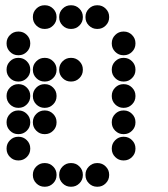

<svg xmlns="http://www.w3.org/2000/svg" viewBox="-20 -715 640 730"><path d="M149 -695Q131 -695 118 -682Q105 -669 105 -651V-649Q105 -631 118 -618Q131 -605 149 -605H151Q169 -605 182 -618Q195 -631 195 -649V-651Q195 -669 182 -682Q169 -695 151 -695ZM249 -695Q231 -695 218 -682Q205 -669 205 -651V-649Q205 -631 218 -618Q231 -605 249 -605H251Q269 -605 282 -618Q295 -631 295 -649V-651Q295 -669 282 -682Q269 -695 251 -695ZM349 -695Q331 -695 318 -682Q305 -669 305 -651V-649Q305 -631 318 -618Q331 -605 349 -605H351Q369 -605 382 -618Q395 -631 395 -649V-651Q395 -669 382 -682Q369 -695 351 -695ZM49 -595Q31 -595 18 -582Q5 -569 5 -551V-549Q5 -531 18 -518Q31 -505 49 -505H51Q69 -505 82 -518Q95 -531 95 -549V-551Q95 -569 82 -582Q69 -595 51 -595ZM449 -595Q431 -595 418 -582Q405 -569 405 -551V-549Q405 -531 418 -518Q431 -505 449 -505H451Q469 -505 482 -518Q495 -531 495 -549V-551Q495 -569 482 -582Q469 -595 451 -595ZM49 -495Q31 -495 18 -482Q5 -469 5 -451V-449Q5 -431 18 -418Q31 -405 49 -405H51Q69 -405 82 -418Q95 -431 95 -449V-451Q95 -469 82 -482Q69 -495 51 -495ZM149 -495Q131 -495 118 -482Q105 -469 105 -451V-449Q105 -431 118 -418Q131 -405 149 -405H151Q169 -405 182 -418Q195 -431 195 -449V-451Q195 -469 182 -482Q169 -495 151 -495ZM249 -495Q231 -495 218 -482Q205 -469 205 -451V-449Q205 -431 218 -418Q231 -405 249 -405H251Q269 -405 282 -418Q295 -431 295 -449V-451Q295 -469 282 -482Q269 -495 251 -495ZM449 -495Q431 -495 418 -482Q405 -469 405 -451V-449Q405 -431 418 -418Q431 -405 449 -405H451Q469 -405 482 -418Q495 -431 495 -449V-451Q495 -469 482 -482Q469 -495 451 -495ZM49 -395Q31 -395 18 -382Q5 -369 5 -351V-349Q5 -331 18 -318Q31 -305 49 -305H51Q69 -305 82 -318Q95 -331 95 -349V-351Q95 -369 82 -382Q69 -395 51 -395ZM149 -395Q131 -395 118 -382Q105 -369 105 -351V-349Q105 -331 118 -318Q131 -305 149 -305H151Q169 -305 182 -318Q195 -331 195 -349V-351Q195 -369 182 -382Q169 -395 151 -395ZM449 -395Q431 -395 418 -382Q405 -369 405 -351V-349Q405 -331 418 -318Q431 -305 449 -305H451Q469 -305 482 -318Q495 -331 495 -349V-351Q495 -369 482 -382Q469 -395 451 -395ZM49 -295Q31 -295 18 -282Q5 -269 5 -251V-249Q5 -231 18 -218Q31 -205 49 -205H51Q69 -205 82 -218Q95 -231 95 -249V-251Q95 -269 82 -282Q69 -295 51 -295ZM149 -295Q131 -295 118 -282Q105 -269 105 -251V-249Q105 -231 118 -218Q131 -205 149 -205H151Q169 -205 182 -218Q195 -231 195 -249V-251Q195 -269 182 -282Q169 -295 151 -295ZM449 -295Q431 -295 418 -282Q405 -269 405 -251V-249Q405 -231 418 -218Q431 -205 449 -205H451Q469 -205 482 -218Q495 -231 495 -249V-251Q495 -269 482 -282Q469 -295 451 -295ZM49 -195Q31 -195 18 -182Q5 -169 5 -151V-149Q5 -131 18 -118Q31 -105 49 -105H51Q69 -105 82 -118Q95 -131 95 -149V-151Q95 -169 82 -182Q69 -195 51 -195ZM449 -195Q431 -195 418 -182Q405 -169 405 -151V-149Q405 -131 418 -118Q431 -105 449 -105H451Q469 -105 482 -118Q495 -131 495 -149V-151Q495 -169 482 -182Q469 -195 451 -195ZM149 -95Q131 -95 118 -82Q105 -69 105 -51V-49Q105 -31 118 -18Q131 -5 149 -5H151Q169 -5 182 -18Q195 -31 195 -49V-51Q195 -69 182 -82Q169 -95 151 -95ZM249 -95Q231 -95 218 -82Q205 -69 205 -51V-49Q205 -31 218 -18Q231 -5 249 -5H251Q269 -5 282 -18Q295 -31 295 -49V-51Q295 -69 282 -82Q269 -95 251 -95ZM349 -95Q331 -95 318 -82Q305 -69 305 -51V-49Q305 -31 318 -18Q331 -5 349 -5H351Q369 -5 382 -18Q395 -31 395 -49V-51Q395 -69 382 -82Q369 -95 351 -95Z"/></svg>

Font: Doto Black Rounded Black
Style: Regular
Weight: 900
Monospace: yes
Version: Version 1.000